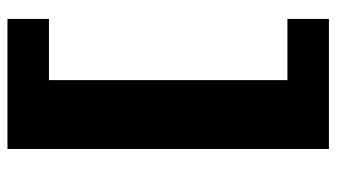

<svg xmlns="http://www.w3.org/2000/svg" viewBox="-209 -563 880 502"><g transform="rotate(90 231.0 -312.0)"><path d="M369.5 -732V108.5H29.5V0H189.5V-623.5H29.5V-732Z"/></g></svg>

Font: Newsreader Caption ExtraBold
Style: Regular
Weight: 800
Designer: Hugues Gentile
Foundry: Production Type
Version: Version 1.001